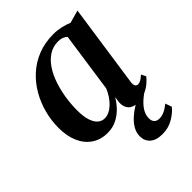

<svg xmlns="http://www.w3.org/2000/svg" viewBox="-215 -658 984 984"><g transform="rotate(-45 277.0 -166.0)"><path d="M454 -92.5Q451 -71.5 456.8 -63.5Q462.5 -55.5 472.5 -55.5Q481.5 -55.5 492.5 -61.5Q503.5 -67.5 517.5 -81L530.5 -55.5Q523 -45 505.5 -29.2Q488 -13.5 462.2 -1.5Q436.5 10.5 404 10.5Q370.5 10.5 353.2 -8Q336 -26.5 337.5 -58.5L342.5 -93Q328.5 -68 305.8 -44Q283 -20 253 -4.8Q223 10.5 186.5 10.5Q136.5 10.5 100.2 -14Q64 -38.5 44.8 -82.5Q25.5 -126.5 25.5 -185.5Q25.5 -238 39 -290Q52.5 -342 79 -388Q105.5 -434 144.5 -469.5Q183.5 -505 234.2 -525Q285 -545 347 -545Q374.5 -545 401.8 -538.8Q429 -532.5 450.5 -523.5L519.5 -543ZM388.5 -483Q380.5 -491 367.8 -496.2Q355 -501.5 338 -501.5Q299.5 -501.5 270 -482Q240.5 -462.5 219 -429.8Q197.5 -397 183.8 -355.5Q170 -314 163.2 -269.5Q156.5 -225 156.5 -183Q156.5 -138 165.8 -109.2Q175 -80.5 191 -66.8Q207 -53 228 -53Q245.5 -53 262.2 -61.5Q279 -70 294 -84.5Q309 -99 321 -117.5Q333 -136 341.5 -156.5ZM380 213.5Q335.5 213.5 312.5 193Q289.5 172.5 289.5 139.5Q289.5 113 302.5 90.2Q315.5 67.5 337 47.8Q358.5 28 385 11.8Q411.5 -4.5 438.5 -18L459.5 -30.5L487.5 -18.5Q454 2 431.8 22.8Q409.5 43.5 398.5 64.2Q387.5 85 387.5 106.5Q387.5 126 397.5 136Q407.5 146 425.5 146Q444 146 462.8 137.2Q481.5 128.5 500.5 112.5L513 147.5Q494.5 171.5 459.5 192.5Q424.5 213.5 380 213.5Z"/></g></svg>

Font: Merriweather 72pt SemiBold
Style: Italic
Weight: 600
Italic angle: -7.8°
Version: Version 2.101